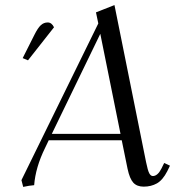

<svg xmlns="http://www.w3.org/2000/svg" viewBox="-20 -732 715 760"><path d="M64.9 -19 369.1 -639.2 359.9 -683.1 433.1 -711.9 558.1 -90.8Q564.9 -57.1 570.8 -46.1Q576.7 -35.2 585 -35.2Q604 -35.2 619.1 -64.9L629.9 -86.9L652.8 -76.2L642.1 -54.2Q624 -19 601.1 -6.1Q578.1 6.8 548.8 6.8Q522 6.8 507.6 -9Q493.2 -24.9 484.9 -64L461.9 -176.8H172.9L158.2 -146Q120.6 -69.3 115.2 1Q96.7 2.4 71.8 7.8ZM69.8 -502 116.2 -594.2Q129.9 -621.6 141.6 -632.3Q153.3 -643.1 168.9 -643.1Q184.6 -643.1 193.8 -624L90.8 -493.2ZM185.1 -202.1H457L377 -598.1Z"/></svg>

Font: Dihjauti
Style: Italic
Weight: 400
Italic angle: -9°
Designer: T. Christopher White
Version: Version 3.0.0